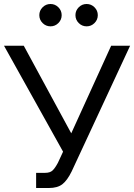

<svg xmlns="http://www.w3.org/2000/svg" viewBox="-20 -939 672 962"><path d="M161 3V-73H206Q231 -73 243.5 -85Q256 -97 270 -123L296 -179L0 -710H99L337 -271L537 -710H632L339 -80Q317 -35 292.5 -16Q268 3 225 3ZM177 -863Q177 -886 193.5 -902.5Q210 -919 233 -919Q256 -919 272.5 -902.5Q289 -886 289 -863Q289 -840 272.5 -823.5Q256 -807 233 -807Q210 -807 193.5 -823.5Q177 -840 177 -863ZM358 -863Q358 -886 374.5 -902.5Q391 -919 414 -919Q437 -919 453.5 -902.5Q470 -886 470 -863Q470 -840 453.5 -823.5Q437 -807 414 -807Q391 -807 374.5 -823.5Q358 -840 358 -863Z"/></svg>

Font: Rising Sun
Style: Regular
Weight: 400
Designer: Matt McInerney, Pablo Impallari, Rodrigo Fuenzalida (Raleway font), Stephen Hutchings (Greek), Cristiano Sobral (main ch
Foundry: The Rising Sun Project Authors
Version: Version 4.327; ttfautohint (v1.8.4.7-5d5b-dirty)